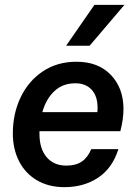

<svg xmlns="http://www.w3.org/2000/svg" viewBox="-20 -764 558 793"><path d="M370 -744H494L350 -575H253ZM490 -314Q490 -272 477 -222H143V-211Q143 -150 172.5 -115Q202 -80 254 -80Q293 -80 317.5 -96.5Q342 -113 357 -148H469Q444 -69 385 -30Q326 9 246 9Q181 9 132.5 -19.5Q84 -48 58.5 -98.5Q33 -149 33 -213Q33 -294 65 -361.5Q97 -429 156.5 -469Q216 -509 296 -509Q386 -509 438 -454.5Q490 -400 490 -314ZM155 -301H382Q383 -307 383 -319Q383 -367 358.5 -393.5Q334 -420 291 -420Q239 -420 204.5 -387.5Q170 -355 155 -301Z"/></svg>

Font: CBA Beacon Sans Bold
Style: Italic
Weight: 700
Italic angle: -13°
Designer: Wei Huang
Foundry: Wei Huang
Version: Version 1.002